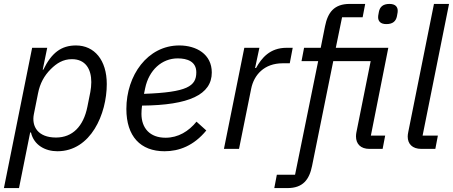

<svg xmlns="http://www.w3.org/2000/svg" viewBox="-24 -760 2314 980"><path d="M-4 200H73L130 -84H134C149 -19 207 12 269 12C440 12 521 -179 521 -331C521 -453 458 -528 364 -528C288 -528 239 -490 197 -404H194L217 -516H140ZM262 -58C170 -58 136 -114 149 -178L170 -283C180 -335 202 -374 235 -407C265 -437 298 -458 343 -458C412 -458 442 -408 442 -341C442 -324 440 -307 437 -290L422 -215C402 -115 346 -58 262 -58Z M816 12C890 12 965 -16 1029 -94L979 -139C939 -90 886 -57 821 -57C741 -57 698 -106 698 -179C698 -190 699 -207 701 -221C941 -223 1057 -277 1057 -390C1057 -483 979 -528 891 -528C729 -528 621 -375 621 -204C621 -64 693 12 816 12ZM883 -462C932 -462 978 -446 978 -391C978 -320 932 -289 711 -281L717 -310C736 -402 802 -462 883 -462Z M1196 0 1258 -307C1272 -377 1324 -437 1419 -437H1455L1470 -516H1438C1354 -516 1311 -464 1283 -413H1278L1300 -516H1223L1119 0Z M1515 -448H1600L1482 132H1389L1376 200H1443C1523 200 1555 156 1569 86L1677 -448H1868L1795 -84C1794 -79 1793 -71 1793 -64C1793 -26 1816 0 1862 0H1929L1942 -68H1869L1958 -516H1690L1722 -672H1827L1840 -740H1761C1681 -740 1649 -696 1635 -626L1613 -516H1528ZM1948 -637C1981 -637 1997 -652 2002 -677C2006 -696 2006 -701 2006 -705C2006 -724 1995 -740 1964 -740C1931 -740 1915 -725 1910 -700C1906 -681 1906 -676 1906 -672C1906 -653 1917 -637 1948 -637Z M2198 0 2211 -68H2133L2268 -740H2191L2060 -87C2058 -77 2057 -70 2057 -63C2057 -26 2080 0 2127 0Z"/></svg>

Font: Braiins Sans
Style: Italic
Weight: 400
Italic angle: -11.31°
Designer: Mike Abbink, Paul van der Laan, Pieter van Rosmalen, Jiri Chlebus, Lubos Buracinsky
Foundry: Bold Monday, Sudetype
Version: Version 1.000;hotconv 1.0.109;makeotfexe 2.5.65596